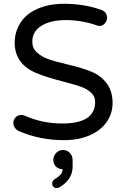

<svg xmlns="http://www.w3.org/2000/svg" viewBox="-20 -712 642 990"><path d="M77.1 -36.1Q65.4 -41 57.1 -52.7Q48.8 -64.5 48.8 -77.1Q48.8 -94.7 60.5 -106.9Q72.3 -119.1 89.8 -119.1Q100.6 -119.1 108.4 -115.2Q199.2 -75.2 300.8 -75.2Q470.7 -75.2 470.7 -186.5Q470.7 -215.8 449.2 -234.4Q429.7 -252.9 400.4 -263.7Q371.1 -274.4 303.7 -292Q226.6 -311.5 175.8 -332Q116.2 -354.5 85.9 -395Q55.7 -435.5 55.7 -491.2Q55.7 -546.9 85 -593.8Q115.2 -641.6 174.3 -667Q233.4 -692.4 309.6 -692.4Q417 -692.4 503.9 -660.2Q532.2 -649.4 532.2 -620.1Q532.2 -604.5 520.5 -591.3Q508.8 -578.1 492.2 -578.1Q485.4 -578.1 476.6 -582Q400.4 -608.4 319.3 -608.4Q241.2 -608.4 193.8 -579.1Q146.5 -549.8 146.5 -498Q146.5 -462.9 169.9 -442.4Q191.4 -421.9 223.6 -409.2Q255.9 -396.5 320.3 -381.8Q402.3 -362.3 445.3 -344.7Q497.1 -325.2 528.8 -284.2Q560.5 -243.2 560.5 -180.7Q560.5 -127 529.3 -82Q497.1 -37.1 439.9 -13.2Q382.8 10.7 309.6 10.7Q185.5 10.7 77.1 -36.1ZM249 234.4Q249 221.7 260.7 212.9Q283.2 199.2 293 187.5Q302.7 175.8 302.7 160.2Q282.2 160.2 268.6 147Q254.9 133.8 254.9 112.3Q254.9 91.8 269.5 76.7Q284.2 61.5 304.7 61.5Q326.2 61.5 340.3 76.7Q354.5 91.8 354.5 114.3V146.5Q354.5 212.9 288.1 252.9Q278.3 257.8 271.5 257.8Q261.7 257.8 255.4 251Q249 244.1 249 234.4Z"/></svg>

Font: KTXP_ComRound
Style: Medium
Weight: 500
Version: Version 1.01;May 16, 2022;FontCreator 13.0.0.2683 64-bit